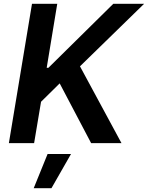

<svg xmlns="http://www.w3.org/2000/svg" viewBox="-20 -747 772 1002"><path d="M26.3 0 147 -727.3H278.8L223.7 -393.1H232.6L571.4 -727.3H732.2L397.4 -400.9L614 0H455.6L291.5 -311.8L194.2 -215.9L158 0ZM155.9 235.1 228.3 56.8H350.5L248.6 235.1Z"/></svg>

Font: Inter P Semi Bold
Style: Italic
Weight: 600
Italic angle: 9.39999°
Designer: Rasmus Andersson
Foundry: rsms
Version: Version 3.018;git-588b23468